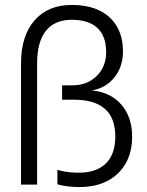

<svg xmlns="http://www.w3.org/2000/svg" viewBox="-20 -746 593 776"><path d="M301 10Q277 10 252.5 7Q228 4 212 -1V-60Q223 -56 236.5 -53.5Q250 -51 266 -49.5Q282 -48 298 -48Q370 -48 408 -85.5Q446 -123 446 -194Q446 -269 404 -306Q362 -343 279 -343H231V-401H271Q332 -401 370.5 -438.5Q409 -476 409 -536Q409 -600 373.5 -633Q338 -666 270 -666Q201 -666 165.5 -621.5Q130 -577 130 -490V0H65V-490Q65 -601 119.5 -663.5Q174 -726 270 -726Q336 -726 382 -703.5Q428 -681 452.5 -639Q477 -597 477 -538Q477 -477 443 -434Q409 -391 354 -381V-380Q427 -373 470.5 -323Q514 -273 514 -194Q514 -131 488 -85.5Q462 -40 414.5 -15Q367 10 301 10Z"/></svg>

Font: TikTok Sans 24pt Light
Style: Regular
Weight: 300
Version: Version 4.000